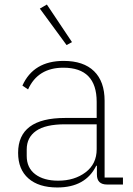

<svg xmlns="http://www.w3.org/2000/svg" viewBox="-20 -815 589 848"><path d="M298 -629 274 -616 156 -777 187 -795ZM60 -140Q60 -294 267 -294H407V-365Q407 -516 260 -516Q147 -516 104 -420L79 -437Q128 -546 261 -546Q349 -546 395.5 -500.5Q442 -455 442 -370V-31H523V0H453Q408 0 408 -44V-83H405Q358 13 233 13Q151 13 105.5 -27Q60 -67 60 -140ZM407 -156V-266H267Q181 -266 139.5 -237Q98 -208 98 -155V-126Q98 -74 135.5 -45.5Q173 -17 237 -17Q309 -17 358 -54Q407 -91 407 -156Z"/></svg>

Font: IBM Plex Sans JP ExtraLight
Style: Regular
Weight: 200
Designer: Mike Abbink; Paul van der Laan; Pieter van Rosmalen; Wujin Sim; Yejin Wi; Jinhee Kim; Boomi Park; Yona Kim; Kichan Ma
Foundry: Sandoll Inc.
Version: Version 1.001